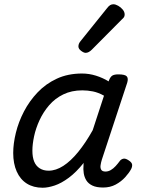

<svg xmlns="http://www.w3.org/2000/svg" viewBox="-20 -864 663 901"><path d="M180 17Q137 17 106 -2.5Q75 -22 58.5 -59Q42 -96 42 -146Q42 -190 54.5 -241Q67 -292 92.5 -341Q118 -390 156.5 -430.5Q195 -471 247 -495Q299 -519 365 -519Q398 -519 430 -509Q462 -499 490 -482L491 -486Q498 -504 507.5 -509.5Q517 -515 535 -515Q567 -515 575 -505.5Q583 -496 577 -476L458 -115Q454 -102 452 -89Q450 -76 455 -67.5Q460 -59 475 -59Q488 -59 500 -66Q512 -73 522.5 -84.5Q533 -96 541 -107Q547 -116 557.5 -119Q568 -122 583 -112Q599 -102 600 -91.5Q601 -81 595 -70Q586 -53 567.5 -32.5Q549 -12 523 2Q497 16 464 16Q433 16 414 7Q395 -2 385.5 -17Q376 -32 373 -51Q370 -70 372 -90Q372 -93 372 -95.5Q372 -98 373 -100Q338 -56 303 -30Q268 -4 236.5 6.5Q205 17 180 17ZM132 -157Q132 -126 140.5 -105.5Q149 -85 166.5 -74Q184 -63 208 -63Q242 -63 277 -85.5Q312 -108 347 -151Q382 -194 415 -253L468 -415Q441 -430 416 -435Q391 -440 366 -440Q316 -440 277 -421Q238 -402 210.5 -370Q183 -338 165.5 -300Q148 -262 140 -224.5Q132 -187 132 -157ZM382 -616Q373 -616 360.5 -625.5Q348 -635 348 -646Q348 -653 350.5 -659Q353 -665 358 -671L481 -824Q490 -836 497 -840Q504 -844 512 -844Q522 -844 534.5 -837Q547 -830 556 -819Q565 -808 565 -796Q565 -788 561.5 -783Q558 -778 552 -773L411 -631Q396 -616 382 -616Z"/></svg>

Font: Playwrite DK Uloopet
Style: Regular
Weight: 400
Designer: Veronika Burian, José Scaglione
Foundry: TypeTogether
Version: Version 1.002